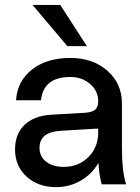

<svg xmlns="http://www.w3.org/2000/svg" viewBox="-20 -747 566 778"><path d="M111.8 -727.1H224.1L332 -560.1H252.9ZM474.1 -147.9Q474.1 -50.3 491.2 0H392.1Q381.8 -37.1 378.9 -86.9Q352.1 -41 306.9 -14.9Q261.7 11.2 207 11.2Q134.3 11.2 87.6 -31.5Q41 -74.2 41 -141.1Q41 -204.1 79.3 -241Q117.7 -277.8 188 -282.2L324.2 -290Q353.5 -292 365.7 -302.7Q377.9 -313.5 377.9 -335.9V-337.9Q377.9 -378.4 345.2 -406.7Q312.5 -435.1 265.1 -435.1Q156.2 -435.1 146 -340.8H44.9Q50.3 -418.9 110.1 -465.6Q169.9 -512.2 265.1 -512.2Q356.4 -512.2 415.3 -460.2Q474.1 -408.2 474.1 -328.1ZM140.1 -147.9Q140.1 -112.8 167 -91.8Q193.8 -70.8 238.8 -70.8Q298.3 -70.8 338.1 -110.4Q377.9 -149.9 377.9 -210V-226.1L223.1 -216.8Q140.1 -210.9 140.1 -147.9Z"/></svg>

Font: Overused Grotesk Medium
Style: Regular
Weight: 500
Version: Version 0.002